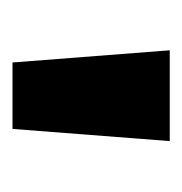

<svg xmlns="http://www.w3.org/2000/svg" viewBox="-12 -742 298 315"><g transform="rotate(90 137.5 -585.0)"><path d="M212 -714 192 -456H83L63 -714Z"/></g></svg>

Font: Noto Sans UI Extra
Style: Regular
Weight: 800
Designer: Monotype Design Team
Foundry: Monotype Imaging Inc.
Version: Version 1.901